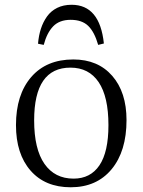

<svg xmlns="http://www.w3.org/2000/svg" viewBox="-20 -770 597 804"><path d="M279.8 -750Q397.9 -750 415 -587.9L391.1 -582Q375.5 -636.2 349.4 -661.6Q323.2 -687 275.9 -687Q229 -687 202.6 -659.7Q176.3 -632.3 163.1 -582L139.2 -586.9Q142.1 -621.6 151.4 -649.9Q160.6 -678.2 177 -701.2Q193.4 -724.1 219.5 -737.1Q245.6 -750 279.8 -750ZM275.9 14.2Q168.9 14.2 107.9 -55.7Q46.9 -125.5 46.9 -246.1Q46.9 -373.5 110.6 -447.3Q174.3 -521 287.1 -521Q390.1 -521 450 -452.4Q509.8 -383.8 509.8 -267.1Q509.8 -136.7 447.3 -61.3Q384.8 14.2 275.9 14.2ZM288.1 -22Q358.9 -22 396.5 -77.9Q434.1 -133.8 434.1 -246.1Q434.1 -365.2 393.1 -426Q352.1 -486.8 274.9 -486.8Q123 -486.8 123 -266.1Q123 -145.5 166.3 -83.7Q209.5 -22 288.1 -22Z"/></svg>

Font: Literata Light
Style: Regular
Weight: 300
Designer: Latin by Veronika Burian and Jose Scaglione. Greek by Irene Vlachou. Cyrillic by Vera Evstafieva.
Foundry: TypeTogether
Version: Version 3.021